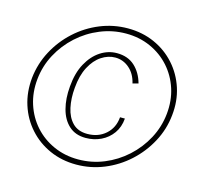

<svg xmlns="http://www.w3.org/2000/svg" viewBox="-93 -714 855 821"><g transform="rotate(15 334.0 -304.0)"><path d="M311.5 6Q247.5 6 193.8 -18Q140 -42 101.8 -84.8Q63.5 -127.5 45.5 -183.8Q27.5 -240 34 -304Q41 -368 71 -424.2Q101 -480.5 148 -523.2Q195 -566 253.8 -590Q312.5 -614 376.5 -614Q440.5 -614 494.2 -590Q548 -566 586.2 -523.2Q624.5 -480.5 642.8 -424.2Q661 -368 654 -304Q647.5 -240 617.2 -183.8Q587 -127.5 540 -84.8Q493 -42 434.2 -18Q375.5 6 311.5 6ZM314 -17.5Q373.5 -17.5 427.8 -39.8Q482 -62 525.5 -101.5Q569 -141 596.8 -193Q624.5 -245 630.5 -304Q636.5 -363.5 619.8 -415.2Q603 -467 567.8 -506.5Q532.5 -546 483 -568.2Q433.5 -590.5 374 -590.5Q315 -590.5 260.5 -568.2Q206 -546 162.5 -506.5Q119 -467 91.2 -415.2Q63.5 -363.5 57.5 -304Q51.5 -245 68.2 -193Q85 -141 120.2 -101.5Q155.5 -62 205.2 -39.8Q255 -17.5 314 -17.5ZM321 -114.5Q276 -114.5 247.2 -140.5Q218.5 -166.5 206.8 -211Q195 -255.5 200 -310Q205 -371 228.2 -413.2Q251.5 -455.5 285.5 -477.5Q319.5 -499.5 358 -499.5Q406.5 -499.5 437 -471.5Q467.5 -443.5 480 -398L455 -391.5Q445.5 -432.5 418.2 -456Q391 -479.5 356 -479.5Q324.5 -479.5 295.2 -460.2Q266 -441 246 -403Q226 -365 221.5 -310Q217 -262 225.8 -221.8Q234.5 -181.5 258.5 -157.2Q282.5 -133 323.5 -133Q372 -133 404.5 -161.8Q437 -190.5 441 -238H462.5Q459.5 -200 439.8 -172.2Q420 -144.5 389 -129.5Q358 -114.5 321 -114.5Z"/></g></svg>

Font: Karla ExtraLight
Style: Italic
Weight: 250
Italic angle: -8°
Designer: Jonathan Pinhorn
Version: Version 2.004;gftools[0.9.33]